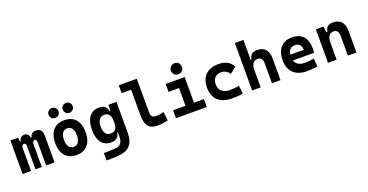

<svg xmlns="http://www.w3.org/2000/svg" viewBox="-36 -1654 5345 2785"><g transform="rotate(-20 2636.5 -261.0)"><path d="M409.7 0H539.6V-405.3C539.6 -491.2 508.8 -527.3 439 -527.3C389.2 -527.3 357.9 -499.5 352.1 -453.1H340.3C331.1 -502.9 303.2 -527.3 262.2 -527.3C218.3 -527.3 190.4 -501 183.6 -453.1H171.9L165 -517.6H46.4V0H176.8V-346.2C176.8 -385.3 189 -404.3 213.9 -404.3C234.4 -404.3 245.1 -389.6 245.1 -360.4V0H343.3V-346.2C343.3 -385.3 355 -404.3 378.4 -404.3C399.4 -404.3 409.7 -386.7 409.7 -350.6Z M878.9 9.8C1027.8 9.8 1113.8 -87.9 1113.8 -258.8C1113.8 -429.7 1027.8 -527.3 878.9 -527.3C730 -527.3 644 -429.7 644 -258.8C644 -87.9 730 9.8 878.9 9.8ZM878.9 -115.7C815.9 -115.7 779.3 -167.5 779.3 -258.8C779.3 -350.6 815.9 -401.9 878.9 -401.9C942.4 -401.9 978.5 -350.6 978.5 -258.8C978.5 -167.5 942.4 -115.7 878.9 -115.7ZM989.3 -601.1C1031.7 -601.1 1066.4 -635.7 1066.4 -678.2C1066.4 -721.2 1031.7 -754.9 989.3 -754.9C946.8 -754.9 912.6 -721.2 912.6 -678.2C912.6 -635.7 946.8 -601.1 989.3 -601.1ZM770.5 -601.1C813 -601.1 847.2 -635.7 847.2 -678.2C847.2 -721.2 813 -754.9 770.5 -754.9C728 -754.9 693.8 -721.2 693.8 -678.2C693.8 -635.7 728 -601.1 770.5 -601.1Z M1260.7 233.4 1412.1 228.5C1601.6 222.2 1684.1 138.7 1684.1 -45.9V-517.6H1561.5L1553.2 -423.8H1543.9C1531.7 -493.2 1493.2 -527.3 1414.6 -527.3C1285.2 -527.3 1210.4 -429.2 1210.4 -258.3C1210.4 -85.4 1285.2 9.8 1413.6 9.8C1485.8 9.8 1530.8 -24.9 1541 -93.8H1551.8V-30.3C1551.8 63 1512.7 110.8 1421.9 113.3L1255.9 118.2ZM1551.8 -258.3C1551.8 -157.7 1525.9 -114.7 1450.7 -114.7C1381.8 -114.7 1345.7 -163.1 1345.7 -258.3C1345.7 -350.1 1383.8 -402.8 1450.7 -402.8C1518.1 -402.8 1551.8 -358.4 1551.8 -258.3Z M2127.9 9.8C2186.5 9.8 2234.9 3.9 2290.5 -10.7L2275.4 -146.5C2230.5 -133.8 2197.8 -127.9 2167 -127.9C2089.8 -127.9 2075.7 -155.8 2075.7 -220.7V-732.4H1797.4V-610.8H1943.8V-215.8C1943.8 -58.1 1997.6 9.8 2127.9 9.8Z M2413.6 0H2890.1V-122.1H2736.8V-517.6H2442.9V-395.5H2605V-122.1H2413.6ZM2665 -587.4C2715.3 -587.4 2749.5 -621.6 2749.5 -671.9C2749.5 -722.2 2715.3 -756.3 2665 -756.3C2614.7 -756.3 2580.6 -722.2 2580.6 -671.9C2580.6 -621.6 2614.7 -587.4 2665 -587.4Z M3283.2 9.8C3336.4 9.8 3394 6.8 3446.8 -4.9L3433.1 -128.4C3388.7 -120.6 3341.8 -115.7 3294.9 -115.7C3185.1 -115.7 3123 -167.5 3123 -264.6C3123 -352.5 3171.9 -401.9 3254.9 -401.9C3307.6 -401.9 3353 -376.5 3381.8 -331.5L3477.5 -407.7C3445.3 -483.9 3365.7 -527.3 3258.8 -527.3C3085 -527.3 2987.8 -428.7 2987.8 -259.8C2987.8 -85.9 3094.7 9.8 3283.2 9.8Z M3895.5 0H4027.8V-336.9C4027.8 -458 3965.3 -527.3 3856 -527.3C3778.8 -527.3 3744.1 -493.2 3734.4 -423.8H3721.7V-732.4H3589.4V0H3721.7V-266.6C3721.7 -357.9 3755.4 -402.8 3821.3 -402.8C3868.7 -402.8 3895.5 -370.1 3895.5 -312.5Z M4435.5 9.8C4477.5 9.8 4532.7 7.8 4599.1 -3.9L4586.4 -128.9C4539.1 -120.1 4494.1 -115.2 4447.3 -115.2C4366.2 -115.2 4313 -146.5 4293 -206.5H4621.6C4623.5 -227.5 4624.5 -249 4624.5 -273.4C4624.5 -438.5 4540 -527.3 4392.6 -527.3C4241.7 -527.3 4154.8 -428.7 4154.8 -259.8C4154.8 -85.9 4256.3 9.8 4435.5 9.8ZM4286.6 -298.3C4295.9 -367.7 4334 -406.2 4393.6 -406.2C4457 -406.2 4494.6 -368.2 4494.6 -298.3Z M5067.4 0H5199.7V-336.9C5199.7 -458 5137.2 -527.3 5027.8 -527.3C4950.7 -527.3 4916 -493.2 4906.2 -423.8H4891.6L4879.4 -517.6H4761.2V0H4893.6V-258.3C4893.6 -354.5 4927.2 -401.9 4993.2 -401.9C5040.5 -401.9 5067.4 -366.7 5067.4 -304.2Z"/></g></svg>

Font: Cascadia Mono NF
Style: Bold
Weight: 700
Monospace: yes
Designer: Aaron Bell
Foundry: Saja Typeworks
Version: Version 2404.023